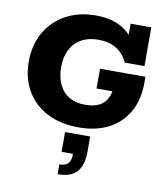

<svg xmlns="http://www.w3.org/2000/svg" viewBox="-93 -671 886 1024"><g transform="rotate(10 349.5 -159.5)"><path d="M356 10Q256 10 183.5 -28Q111 -66 72 -133.5Q33 -201 33 -290Q33 -381 72.5 -449.5Q112 -518 182 -556Q252 -594 344 -594Q431 -594 490 -558Q549 -522 574 -448L533 -474V-583H645V-373H538Q516 -421 476 -445Q436 -469 379 -469Q326 -469 287.5 -447.5Q249 -426 228.5 -386Q208 -346 208 -292Q208 -237 227 -197Q246 -157 281.5 -136Q317 -115 368 -115Q446 -115 477.5 -157.5Q509 -200 508 -291L568 -211H414V-318H660V-287Q660 -192 622 -126Q584 -60 516 -25Q448 10 356 10ZM289 275V222Q321 222 336 206Q351 190 351 154H289V47H425V129Q425 174 412.5 206.5Q400 239 371 257Q342 275 289 275Z"/></g></svg>

Font: Rokkitt SemiBold ExtraBold
Style: Regular
Weight: 800
Version: Version 3.103